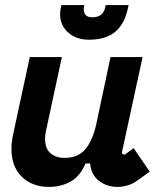

<svg xmlns="http://www.w3.org/2000/svg" viewBox="-20 -720 652 754"><path d="M223 -496 161 -208Q157 -191 157 -175Q157 -137 178 -118.5Q199 -100 234 -100Q287 -100 315.5 -134.5Q344 -169 358 -232L414 -496H540L458 -118L469 -112L505 -138L568 -46L521 -12Q502 2 481.5 8Q461 14 441 14Q400 14 369 -9.5Q338 -33 334 -78H316Q294 -27 256.5 -6.5Q219 14 172 14Q107 14 66 -25.5Q25 -65 25 -136Q25 -161 31 -190L97 -496ZM485 -700 482 -686Q468 -623 430.5 -593.5Q393 -564 330 -564Q279 -564 247.5 -592.5Q216 -621 216 -664Q216 -669 217 -678.5Q218 -688 221 -700H311Q309 -692 309 -683Q309 -652 343 -652Q386 -652 394 -694L395 -700Z"/></svg>

Font: Space Mono
Style: Bold Italic
Weight: 700
Italic angle: -12°
Monospace: yes
Designer: Colophon Foundry / Benjamin Critton
Foundry: Colophon Foundry
Version: Version 1.000;PS 1.000;hotconv 1.0.81;makeotf.lib2.5.63406